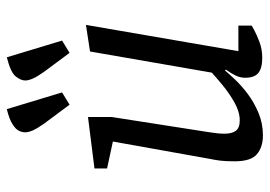

<svg xmlns="http://www.w3.org/2000/svg" viewBox="-134 -651 791 563"><g transform="rotate(-90 261.5 -369.5)"><path d="M128 -434 49 -451V-488L200 -507V-438L156 -156Q155 -149 154 -142Q153 -135 152 -126.5Q151 -118 151 -106Q151 -85 159.5 -73.5Q168 -62 190 -62Q215 -62 242.5 -77.5Q270 -93 293.5 -112.5Q317 -132 330 -144L392 -501L470 -513L393 -66H468V-27Q468 -27 454.5 -19.5Q441 -12 419.5 -4Q398 4 374 4Q343 4 329 -7.5Q315 -19 315 -46Q315 -60 321 -73Q327 -86 339 -103L336 -105Q327 -94 309.5 -75.5Q292 -57 267.5 -38.5Q243 -20 212 -7Q181 6 146 6Q112 6 91 -11.5Q70 -29 70 -77Q70 -104 72 -119.5Q74 -135 77 -149ZM388 -561 333 -635Q318 -656 312.5 -669Q307 -682 307 -691Q307 -704 319 -719Q331 -734 375 -745L424 -583ZM236 -561 181 -635Q166 -656 160.5 -669Q155 -682 155 -691Q155 -700 159.5 -709.5Q164 -719 179 -728.5Q194 -738 223 -745L272 -583Z"/></g></svg>

Font: Faustina VF Beta
Style: Italic
Weight: 400
Italic angle: -8°
Designer: Alfonso Garcia
Foundry: Omnibus-Type
Version: Version 1.006